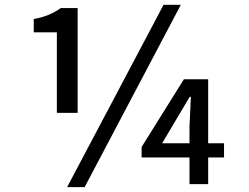

<svg xmlns="http://www.w3.org/2000/svg" viewBox="-20 -770 1040 803"><path d="M304.7 -297.9H217.8V-634.8H121.1V-690.4Q184.6 -701.2 234.4 -736.3H304.7ZM664.1 -750H736.3L334 12.7H260.7ZM658.2 -170.9H772.5V-240.2L778.3 -365.2H773.4L720.7 -276.4ZM917 -170.9V-111.3H850.6V0H772.5V-111.3H572.3V-155.3L749 -438.5H850.6V-170.9Z"/></svg>

Font: GenEi Gothic M SemiBold
Style: Regular
Weight: 500
Designer: o_tamon (Modified); [Source Han Sans]
Ryoko NISHIZUKA  (kana & ideographs); Paul D. Hunt (Latin, Greek & Cyrillic); Wenl
Version: Version 1.1a;Original Version 1.004